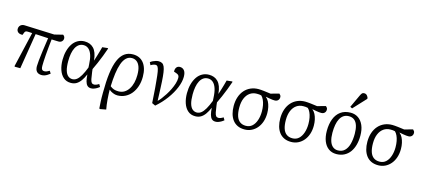

<svg xmlns="http://www.w3.org/2000/svg" viewBox="-71 -1451 5189 2342"><g transform="rotate(15 2524.0 -280.5)"><path d="M440 14Q401 14 379.5 -8Q358 -30 358 -77Q358 -101 363 -151Q368 -201 378 -274.5Q388 -348 402 -441Q363 -443 322.5 -445.5Q282 -448 242 -450L169 0H102L94 -5L198 -451Q174 -453 158.5 -453.5Q143 -454 135 -454Q122 -454 114 -448.5Q106 -443 101 -429L90 -400Q73 -399 59 -402Q45 -405 35 -412.5Q25 -420 19.5 -431Q14 -442 14 -455Q14 -476 23.5 -490.5Q33 -505 49 -512.5Q65 -520 83 -519L463 -504L568 -530Q581 -521 586.5 -510.5Q592 -500 592 -487Q592 -473 585 -461Q578 -449 565.5 -442Q553 -435 535 -435Q525 -435 501.5 -436Q478 -437 447 -438Q441 -383 436 -331.5Q431 -280 427.5 -235.5Q424 -191 422.5 -156Q421 -121 421 -99Q421 -76 425.5 -63Q430 -50 439 -45Q448 -40 462 -40Q475 -40 490 -45.5Q505 -51 525 -63L544 -31Q526 -17 509.5 -7Q493 3 476 8.5Q459 14 440 14Z M809 14Q753 14 715.5 -18.5Q678 -51 659 -107Q640 -163 640 -232Q640 -294 654 -346Q668 -398 694 -437Q720 -476 758.5 -497.5Q797 -519 844 -519Q878 -519 906.5 -508.5Q935 -498 957.5 -475Q980 -452 994 -415Q1008 -378 1013 -324H1014Q1025 -357 1034.5 -388Q1044 -419 1052.5 -449Q1061 -479 1068 -506L1135 -513L1142 -509Q1125 -458 1104.5 -406Q1084 -354 1063.5 -306Q1043 -258 1023 -218L1027 -183Q1034 -128 1040.5 -96.5Q1047 -65 1058 -52.5Q1069 -40 1088 -40Q1101 -40 1116.5 -46Q1132 -52 1149 -63L1168 -31Q1153 -18 1135.5 -8Q1118 2 1100 8Q1082 14 1065 14Q1035 14 1017.5 -3Q1000 -20 991 -53.5Q982 -87 979 -137H978Q958 -90 934 -56Q910 -22 880 -4Q850 14 809 14ZM816 -35Q845 -35 870.5 -54.5Q896 -74 920.5 -116Q945 -158 970 -223L968 -261Q965 -332 949.5 -378.5Q934 -425 907 -448.5Q880 -472 844 -472Q810 -472 785 -454.5Q760 -437 743.5 -405.5Q727 -374 719 -330.5Q711 -287 711 -236Q711 -163 724 -119Q737 -75 761 -55Q785 -35 816 -35Z M1237 230 1227 225Q1225 199 1224 178Q1223 157 1221.5 135.5Q1220 114 1220 88.5Q1220 63 1220 27Q1220 -115 1233.5 -218Q1247 -321 1275.5 -387.5Q1304 -454 1348.5 -486.5Q1393 -519 1456 -519Q1497 -519 1530.5 -504.5Q1564 -490 1588.5 -460.5Q1613 -431 1626.5 -387Q1640 -343 1640 -285Q1640 -218 1621.5 -163Q1603 -108 1570.5 -68.5Q1538 -29 1493.5 -7.5Q1449 14 1397 14Q1369 14 1339.5 1.5Q1310 -11 1292 -28H1290Q1290 -5 1291.5 26Q1293 57 1295.5 91.5Q1298 126 1302.5 158Q1307 190 1312 216ZM1397 -37Q1439 -37 1471 -56.5Q1503 -76 1525.5 -111Q1548 -146 1559 -191.5Q1570 -237 1570 -289Q1570 -354 1555 -394Q1540 -434 1514 -453Q1488 -472 1454 -472Q1412 -472 1382 -443.5Q1352 -415 1333 -362Q1314 -309 1304 -235.5Q1294 -162 1291 -73Q1316 -53 1340 -45Q1364 -37 1397 -37Z M1876 15 1833 -5Q1831 -36 1829 -64.5Q1827 -93 1825 -124.5Q1823 -156 1820 -194.5Q1817 -233 1812 -282Q1806 -352 1799 -392.5Q1792 -433 1781.5 -450Q1771 -467 1753 -467Q1740 -467 1725.5 -462Q1711 -457 1693 -446L1676 -480Q1689 -491 1706.5 -499.5Q1724 -508 1743 -513.5Q1762 -519 1778 -519Q1805 -519 1823 -508.5Q1841 -498 1852 -472.5Q1863 -447 1869.5 -403Q1876 -359 1880 -291Q1882 -257 1883.5 -218.5Q1885 -180 1887 -137.5Q1889 -95 1890 -49Q1907 -63 1929 -91.5Q1951 -120 1974.5 -156.5Q1998 -193 2017.5 -233Q2037 -273 2049 -312Q2061 -351 2061 -384Q2061 -405 2051.5 -416.5Q2042 -428 2020 -435L1991 -445Q1989 -479 2004 -499Q2019 -519 2047 -519Q2081 -519 2102 -493.5Q2123 -468 2123 -414Q2123 -352 2092.5 -277Q2062 -202 2006.5 -126Q1951 -50 1876 15Z M2380 14Q2324 14 2286.5 -18.5Q2249 -51 2230 -107Q2211 -163 2211 -232Q2211 -294 2225 -346Q2239 -398 2265 -437Q2291 -476 2329.5 -497.5Q2368 -519 2415 -519Q2449 -519 2477.5 -508.5Q2506 -498 2528.5 -475Q2551 -452 2565 -415Q2579 -378 2584 -324H2585Q2596 -357 2605.5 -388Q2615 -419 2623.5 -449Q2632 -479 2639 -506L2706 -513L2713 -509Q2696 -458 2675.5 -406Q2655 -354 2634.5 -306Q2614 -258 2594 -218L2598 -183Q2605 -128 2611.5 -96.5Q2618 -65 2629 -52.5Q2640 -40 2659 -40Q2672 -40 2687.5 -46Q2703 -52 2720 -63L2739 -31Q2724 -18 2706.5 -8Q2689 2 2671 8Q2653 14 2636 14Q2606 14 2588.5 -3Q2571 -20 2562 -53.5Q2553 -87 2550 -137H2549Q2529 -90 2505 -56Q2481 -22 2451 -4Q2421 14 2380 14ZM2387 -35Q2416 -35 2441.5 -54.5Q2467 -74 2491.5 -116Q2516 -158 2541 -223L2539 -261Q2536 -332 2520.5 -378.5Q2505 -425 2478 -448.5Q2451 -472 2415 -472Q2381 -472 2356 -454.5Q2331 -437 2314.5 -405.5Q2298 -374 2290 -330.5Q2282 -287 2282 -236Q2282 -163 2295 -119Q2308 -75 2332 -55Q2356 -35 2387 -35Z M3003 14Q2951 14 2913.5 -4Q2876 -22 2851.5 -54.5Q2827 -87 2814.5 -131.5Q2802 -176 2802 -230Q2802 -293 2819.5 -344Q2837 -395 2869 -431Q2901 -467 2945.5 -486.5Q2990 -506 3044 -506Q3059 -506 3076 -504.5Q3093 -503 3112 -501Q3131 -499 3152 -496Q3173 -493 3197 -490L3302 -519Q3313 -509 3318.5 -500.5Q3324 -492 3324 -477Q3324 -461 3316.5 -448.5Q3309 -436 3296.5 -429.5Q3284 -423 3268 -423Q3255 -423 3239 -424.5Q3223 -426 3202.5 -430Q3182 -434 3153 -439V-437Q3175 -420 3190 -391Q3205 -362 3213 -325.5Q3221 -289 3221 -249Q3221 -191 3205 -143Q3189 -95 3159.5 -60Q3130 -25 3090 -5.5Q3050 14 3003 14ZM3006 -33Q3054 -33 3086 -62Q3118 -91 3135 -141Q3152 -191 3152 -252Q3152 -294 3145 -330.5Q3138 -367 3125 -395Q3112 -423 3094 -440Q3080 -444 3067 -445Q3054 -446 3037 -446Q2988 -446 2951 -420Q2914 -394 2893.5 -345.5Q2873 -297 2873 -229Q2873 -164 2887.5 -120.5Q2902 -77 2932 -55Q2962 -33 3006 -33Z M3591 14Q3539 14 3501.5 -4Q3464 -22 3439.5 -54.5Q3415 -87 3402.5 -131.5Q3390 -176 3390 -230Q3390 -293 3407.5 -344Q3425 -395 3457 -431Q3489 -467 3533.5 -486.5Q3578 -506 3632 -506Q3647 -506 3664 -504.5Q3681 -503 3700 -501Q3719 -499 3740 -496Q3761 -493 3785 -490L3890 -519Q3901 -509 3906.5 -500.5Q3912 -492 3912 -477Q3912 -461 3904.5 -448.5Q3897 -436 3884.5 -429.5Q3872 -423 3856 -423Q3843 -423 3827 -424.5Q3811 -426 3790.5 -430Q3770 -434 3741 -439V-437Q3763 -420 3778 -391Q3793 -362 3801 -325.5Q3809 -289 3809 -249Q3809 -191 3793 -143Q3777 -95 3747.5 -60Q3718 -25 3678 -5.5Q3638 14 3591 14ZM3594 -33Q3642 -33 3674 -62Q3706 -91 3723 -141Q3740 -191 3740 -252Q3740 -294 3733 -330.5Q3726 -367 3713 -395Q3700 -423 3682 -440Q3668 -444 3655 -445Q3642 -446 3625 -446Q3576 -446 3539 -420Q3502 -394 3481.5 -345.5Q3461 -297 3461 -229Q3461 -164 3475.5 -120.5Q3490 -77 3520 -55Q3550 -33 3594 -33Z M4161 14Q4104 14 4063 -16Q4022 -46 4000 -101Q3978 -156 3978 -231Q3978 -316 4003 -381Q4028 -446 4078.5 -482.5Q4129 -519 4204 -519Q4259 -519 4300.5 -490.5Q4342 -462 4365.5 -408Q4389 -354 4389 -277Q4389 -214 4374.5 -161Q4360 -108 4331.5 -69Q4303 -30 4260 -8Q4217 14 4161 14ZM4169 -34Q4221 -34 4254 -66Q4287 -98 4302 -154Q4317 -210 4317 -283Q4317 -342 4304 -384.5Q4291 -427 4263.5 -449.5Q4236 -472 4194 -472Q4156 -472 4128.5 -454Q4101 -436 4083.5 -403Q4066 -370 4058 -325Q4050 -280 4050 -225Q4050 -165 4063.5 -122Q4077 -79 4104 -56.5Q4131 -34 4169 -34ZM4205 -574 4179 -587 4254 -748Q4265 -771 4274 -781Q4283 -791 4301 -791Q4321 -791 4333 -780Q4345 -769 4354 -747V-734Z M4691 14Q4639 14 4601.5 -4Q4564 -22 4539.5 -54.5Q4515 -87 4502.5 -131.5Q4490 -176 4490 -230Q4490 -293 4507.5 -344Q4525 -395 4557 -431Q4589 -467 4633.5 -486.5Q4678 -506 4732 -506Q4747 -506 4764 -504.5Q4781 -503 4800 -501Q4819 -499 4840 -496Q4861 -493 4885 -490L4990 -519Q5001 -509 5006.5 -500.5Q5012 -492 5012 -477Q5012 -461 5004.5 -448.5Q4997 -436 4984.5 -429.5Q4972 -423 4956 -423Q4943 -423 4927 -424.5Q4911 -426 4890.5 -430Q4870 -434 4841 -439V-437Q4863 -420 4878 -391Q4893 -362 4901 -325.5Q4909 -289 4909 -249Q4909 -191 4893 -143Q4877 -95 4847.5 -60Q4818 -25 4778 -5.5Q4738 14 4691 14ZM4694 -33Q4742 -33 4774 -62Q4806 -91 4823 -141Q4840 -191 4840 -252Q4840 -294 4833 -330.5Q4826 -367 4813 -395Q4800 -423 4782 -440Q4768 -444 4755 -445Q4742 -446 4725 -446Q4676 -446 4639 -420Q4602 -394 4581.5 -345.5Q4561 -297 4561 -229Q4561 -164 4575.5 -120.5Q4590 -77 4620 -55Q4650 -33 4694 -33Z"/></g></svg>

Font: Literata Light
Style: Italic
Weight: 300
Italic angle: -2°
Designer: Latin by Veronika Burian and Jose Scaglione. Greek by Irene Vlachou. Cyrillic by Vera Evstafieva
Foundry: TypeTogether
Version: Version 3.103;gftools[0.9.29]